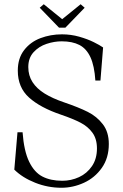

<svg xmlns="http://www.w3.org/2000/svg" viewBox="-20 -873 581 906"><path d="M47.5 -72.5 62.5 -249H86.5Q93 -160.5 117.5 -110Q142 -59.5 180.5 -39.8Q219 -20 274 -20Q315.5 -20 353 -37.2Q390.5 -54.5 414 -89Q437.5 -123.5 437.5 -172.5Q437.5 -217.5 416.2 -246.8Q395 -276 359.8 -294.2Q324.5 -312.5 267.5 -332Q170 -365 117 -412.8Q64 -460.5 64 -539.5Q64 -598 93.8 -636.5Q123.5 -675 171 -693Q218.5 -711 272.5 -711Q314.5 -711 354 -699.8Q393.5 -688.5 422.2 -674.2Q451 -660 466.5 -649L454 -493H430Q425.5 -562.5 406.8 -603Q388 -643.5 354.8 -660.8Q321.5 -678 271 -678Q236 -678 199.8 -666Q163.5 -654 138.5 -626.8Q113.5 -599.5 113.5 -556.5Q113.5 -516.5 133.5 -485.5Q153.5 -454.5 190.8 -431.5Q228 -408.5 282.5 -390Q351.5 -366.5 394.2 -345Q437 -323.5 465.2 -286.8Q493.5 -250 493.5 -193.5Q493.5 -127.5 460.5 -80.8Q427.5 -34 376 -10.5Q324.5 13 270 13Q205.5 13 145.8 -10.8Q86 -34.5 47.5 -72.5ZM258.5 -742.5 167.5 -836.5 186.5 -853 273.5 -782.5 360.5 -853 379.5 -836.5 288.5 -742.5Z"/></svg>

Font: Didactic
Style: Regular
Weight: 400
Designer: Tyler Finck
Foundry: Etcetera Type Co
Version: Version 3.007;FEAKit 1.0